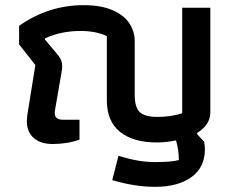

<svg xmlns="http://www.w3.org/2000/svg" viewBox="-20 -548 905 744"><path d="M415 150 439 56Q483 69 515.5 74.5Q548 80 580 80Q648 80 673 72Q673 33 662 -4Q625 4 588 4Q496 4 445 -37Q394 -78 394 -160V-408Q352 -428 293 -428Q215 -428 154 -399V-395L206 -333Q221 -315 221 -292Q221 -280 218 -265L193 -121Q192 -117 192 -110Q192 -84 224 -84H288V-7Q241 10 184 10Q137 10 110.5 -13.5Q84 -37 84 -79Q84 -85 86 -103L117 -296L54 -376V-448Q168 -528 304 -528Q373 -528 417.5 -508Q462 -488 482 -456.5Q502 -425 502 -389V-181Q502 -132 521.5 -113.5Q541 -95 590 -95Q642 -95 686 -109V-518H795V-113Q795 -64 744 -33V-28L771 1Q774 16 774 30Q774 101 721.5 138.5Q669 176 582 176Q502 176 415 150Z"/></svg>

Font: Athiti SemiBold
Style: Regular
Weight: 600
Designer: CadsonDemak Team
Foundry: CadsonDemak
Version: Version 1.033